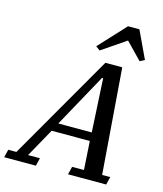

<svg xmlns="http://www.w3.org/2000/svg" viewBox="-189 -1042 972 1142"><g transform="rotate(15 297.5 -471.5)"><path d="M-42 -49H8L382 -698H486L536 -49H586L574 0H339L351 -49H424L413 -225H178L80 -49H153L141 0H-54ZM205 -277H411L393 -606H386ZM304 -779 456 -943H526L605 -775L576 -760L478 -861L330 -760Z"/></g></svg>

Font: IBM Plex Serif Medm
Style: Italic
Weight: 500
Italic angle: -14°
Designer: Mike Abbink, Paul van der Laan, Pieter van Rosmalen
Foundry: Bold Monday
Version: Version 3.001